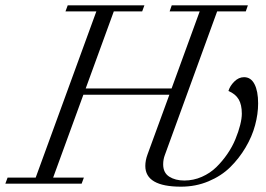

<svg xmlns="http://www.w3.org/2000/svg" viewBox="-58 -683 990 714"><path d="M-38.1 0 -29.8 -22.5H74.7L300.3 -640.6H185.5L193.8 -663.1H479L470.7 -640.6H365.2L260.7 -354H580.1L684.6 -640.6H572.8L580.6 -663.1H863.8L856 -640.6H749.5L555.2 -106.9Q548.8 -90.3 548.8 -71.8Q548.8 -40.5 571.3 -26.1Q593.8 -11.7 627.4 -11.7Q661.6 -11.7 692.6 -25.4Q723.6 -39.1 746.3 -61.3Q769 -83.5 787.6 -110.6Q806.2 -137.7 817.6 -165.8Q829.1 -193.8 835.2 -218.3Q841.3 -242.7 841.3 -260.3Q841.3 -293.5 829.6 -313.5Q817.9 -333.5 791.5 -344.7Q796.9 -363.3 813.2 -379.6Q829.6 -396 849.6 -396Q875 -396 888.4 -370.1Q901.9 -344.2 901.9 -298.3Q901.9 -259.3 890.6 -217.3Q879.4 -175.3 855.2 -134.5Q831.1 -93.8 798.1 -61.3Q765.1 -28.8 717.5 -8.8Q669.9 11.2 615.2 11.2Q482.4 11.2 482.4 -65.9Q482.4 -86.4 490.7 -108.9L571.8 -330.6H252L139.6 -22.5H253.9L245.6 0Z"/></svg>

Font: Elstob Light
Style: Italic
Weight: 300
Italic angle: -20°
Designer: Peter S. Baker
Version: Version 1.015